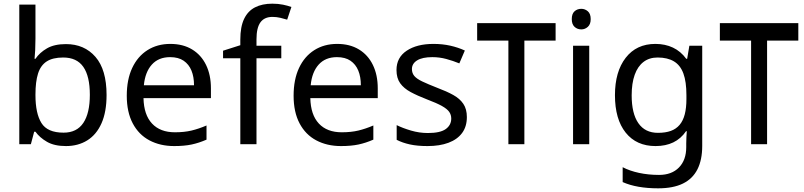

<svg xmlns="http://www.w3.org/2000/svg" viewBox="-20 -785 4375 1045"><path d="M173 -575Q173 -541 171.5 -511.5Q170 -482 168 -465H173Q196 -499 236 -522Q276 -545 339 -545Q439 -545 499.5 -475.5Q560 -406 560 -268Q560 -176 532.5 -114Q505 -52 455 -21Q405 10 339 10Q276 10 236 -13Q196 -36 173 -68H166L148 0H85V-760H173ZM324 -472Q267 -472 234 -450.5Q201 -429 187 -384.5Q173 -340 173 -271V-267Q173 -168 205.5 -115.5Q238 -63 326 -63Q398 -63 433.5 -116Q469 -169 469 -269Q469 -370 433.5 -421Q398 -472 324 -472Z M907 -546Q976 -546 1025.5 -516Q1075 -486 1101.5 -431.5Q1128 -377 1128 -304V-251H761Q763 -160 807.5 -112.5Q852 -65 932 -65Q983 -65 1022.5 -74.5Q1062 -84 1104 -102V-25Q1063 -7 1023 1.5Q983 10 928 10Q852 10 793.5 -21Q735 -52 702.5 -113.5Q670 -175 670 -264Q670 -352 699.5 -415Q729 -478 782.5 -512Q836 -546 907 -546ZM906 -474Q843 -474 806.5 -433.5Q770 -393 763 -321H1036Q1036 -367 1022 -401Q1008 -435 979.5 -454.5Q951 -474 906 -474Z M1511 -468H1376V0H1288V-468H1194V-509L1288 -539V-570Q1288 -639 1308.5 -682Q1329 -725 1368 -745Q1407 -765 1462 -765Q1494 -765 1520.5 -759.5Q1547 -754 1566 -747L1543 -678Q1527 -683 1506 -688Q1485 -693 1463 -693Q1419 -693 1397.5 -663.5Q1376 -634 1376 -571V-536H1511Z M1815 -546Q1884 -546 1933.5 -516Q1983 -486 2009.5 -431.5Q2036 -377 2036 -304V-251H1669Q1671 -160 1715.5 -112.5Q1760 -65 1840 -65Q1891 -65 1930.5 -74.5Q1970 -84 2012 -102V-25Q1971 -7 1931 1.5Q1891 10 1836 10Q1760 10 1701.5 -21Q1643 -52 1610.5 -113.5Q1578 -175 1578 -264Q1578 -352 1607.5 -415Q1637 -478 1690.5 -512Q1744 -546 1815 -546ZM1814 -474Q1751 -474 1714.5 -433.5Q1678 -393 1671 -321H1944Q1944 -367 1930 -401Q1916 -435 1887.5 -454.5Q1859 -474 1814 -474Z M2521 -148Q2521 -96 2495 -61Q2469 -26 2421 -8Q2373 10 2307 10Q2251 10 2210.5 1Q2170 -8 2139 -24V-104Q2171 -88 2216.5 -74.5Q2262 -61 2309 -61Q2376 -61 2406 -82.5Q2436 -104 2436 -140Q2436 -160 2425 -176Q2414 -192 2385.5 -208Q2357 -224 2304 -244Q2252 -264 2215 -284Q2178 -304 2158 -332Q2138 -360 2138 -404Q2138 -472 2193.5 -509Q2249 -546 2339 -546Q2388 -546 2430.5 -536.5Q2473 -527 2510 -510L2480 -440Q2446 -454 2409 -464Q2372 -474 2333 -474Q2279 -474 2250.5 -456.5Q2222 -439 2222 -409Q2222 -387 2235 -371.5Q2248 -356 2278.5 -341.5Q2309 -327 2360 -307Q2411 -288 2447 -268Q2483 -248 2502 -219.5Q2521 -191 2521 -148Z M3004 -659V-564H2834V0H2747V-564H2577V-659Z M3187 -536V0H3099V-536ZM3144 -737Q3164 -737 3179.5 -723.5Q3195 -710 3195 -681Q3195 -653 3179.5 -639Q3164 -625 3144 -625Q3122 -625 3107 -639Q3092 -653 3092 -681Q3092 -710 3107 -723.5Q3122 -737 3144 -737Z M3547 -546Q3600 -546 3642.5 -526Q3685 -506 3715 -465H3720L3732 -536H3802V9Q3802 85 3776 136.5Q3750 188 3697 214Q3644 240 3562 240Q3504 240 3455.5 231.5Q3407 223 3369 206V125Q3407 145 3458 156Q3509 167 3567 167Q3636 167 3675.5 126.5Q3715 86 3715 16V-5Q3715 -17 3716 -39.5Q3717 -62 3718 -71H3714Q3686 -30 3644.5 -10Q3603 10 3548 10Q3444 10 3385.5 -63Q3327 -136 3327 -267Q3327 -395 3385.5 -470.5Q3444 -546 3547 -546ZM3559 -472Q3514 -472 3482.5 -448Q3451 -424 3434.5 -378Q3418 -332 3418 -266Q3418 -167 3454.5 -114.5Q3491 -62 3561 -62Q3602 -62 3631 -72.5Q3660 -83 3679 -105.5Q3698 -128 3707 -163Q3716 -198 3716 -246V-267Q3716 -340 3699.5 -385Q3683 -430 3648 -451Q3613 -472 3559 -472Z M4325 -659V-564H4155V0H4068V-564H3898V-659Z"/></svg>

Font: ukannada05
Style: Book
Weight: 400
Designer: Jelle Bosma - Monotype Design Team
Foundry: Monotype Imaging Inc.
Version: Version 2.003